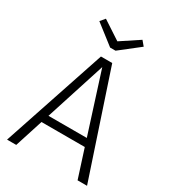

<svg xmlns="http://www.w3.org/2000/svg" viewBox="-211 -997 988 1106"><g transform="rotate(30 282.5 -444.0)"><path d="M301 -756 430 -857 404 -888 283 -808 161 -888 135 -857 265 -756ZM485 0H548L320 -685H245L16 0H77L137 -187H425ZM154 -238 282 -636 409 -238Z"/></g></svg>

Font: FiraGO Light
Style: Regular
Weight: 300
Designer: bBox Type
Foundry: bBox Type GmbH
Version: Version 1.001;PS 001.001;hotconv 1.0.88;makeotf.lib2.5.64775